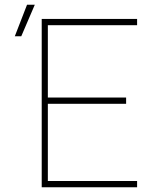

<svg xmlns="http://www.w3.org/2000/svg" viewBox="-20 -791 689 811"><path d="M512.7 -352.5H182.1V-26.4H559.1V0H156.2V-710.9H559.1V-684.6H182.1V-378.9H512.7ZM94.2 -771H127L69.8 -637.7H42.5Z"/></svg>

Font: Roboto Mono Thin
Style: Regular
Weight: 250
Designer: Google
Version: Version 2.000985; 2015; ttfautohint (v1.3)